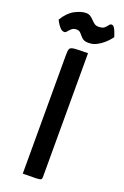

<svg xmlns="http://www.w3.org/2000/svg" viewBox="-233 -942 639 992"><g transform="rotate(20 86.5 -446.0)"><path d="M34 0V-655Q34 -678 38.5 -687Q43 -696 65 -698Q87 -700 138 -700V-19Q138 -9 133.5 -5.5Q129 -2 107.5 -1Q86 0 34 0ZM122 -751Q102 -751 92 -757.5Q82 -764 75.5 -772.5Q69 -781 61.5 -788Q54 -795 40 -795Q25 -795 15 -786.5Q5 -778 -1.5 -769.5Q-8 -761 -15 -761Q-29 -761 -40 -774Q-51 -787 -57.5 -799Q-64 -811 -64 -811Q-38 -855 -3.5 -873.5Q31 -892 58 -892Q73 -892 83 -885Q93 -878 101 -869.5Q109 -861 118 -854Q127 -847 141 -847Q164 -847 173.5 -855.5Q183 -864 189 -872.5Q195 -881 203 -881Q213 -881 220.5 -866.5Q228 -852 232.5 -838Q237 -824 237 -824Q236 -823 227 -811.5Q218 -800 202 -786Q186 -772 166 -761.5Q146 -751 122 -751Z"/></g></svg>

Font: Yanone Kaffeesatz SemiBold
Style: Regular
Weight: 600
Designer: Yanone (Cyrillic: Daniel Pouzeot, Huerta Tipografica, and Cyreal)
Foundry: Yanone
Version: Version 2.003